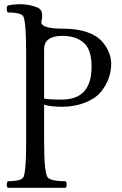

<svg xmlns="http://www.w3.org/2000/svg" viewBox="-20 -788 578 910"><path d="M273 -316C229 -316 201 -318 189 -321V-554C189 -597 218 -618 276 -618C317 -618 351 -608 376 -586C401 -566 414 -527 414 -472C414 -370 369 -316 273 -316ZM104 -523V-122C104 -14 99 45 88 56C78 66 54 71 17 71C14 74 12 80 12 88C12 95 14 99 17 102H147H291C294 99 296 94 296 86C296 80 294 74 291 71C248 71 221 66 208 55C195 44 189 -15 189 -122V-292C210 -285 239 -282 278 -282C353 -282 424 -311 458 -352C491 -393 507 -438 507 -486C507 -522 493 -557 465 -590C431 -630 364 -652 283 -652C212 -652 176 -662 176 -683V-687C179 -696 180 -705 180 -713C180 -734 172 -747 156 -753C131 -763 104 -768 76 -768C55 -768 35 -766 17 -762C14 -759 12 -753 12 -746C12 -738 14 -732 17 -729C54 -729 78 -724 88 -714C99 -703 104 -640 104 -523Z"/></svg>

Font: Ponomar Unicode
Style: Regular
Weight: 400
Version: 1.3